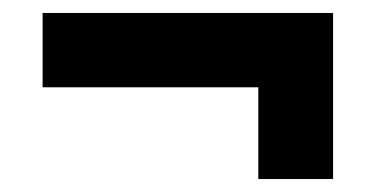

<svg xmlns="http://www.w3.org/2000/svg" viewBox="-20 -414 590 293"><path d="M374.2 -140.8V-280.8H45V-394.2H488.3V-140.8Z"/></svg>

Font: Funnel Sans
Style: Bold
Weight: 700
Designer: NORD ID, Kristian Moeller
Foundry: Dicotype
Version: Version 1.000